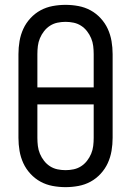

<svg xmlns="http://www.w3.org/2000/svg" viewBox="-20 -763 540 791"><path d="M250 8Q223 8 196.5 3Q170 -2 147 -14.5Q124 -27 105.5 -47Q87 -67 76 -91Q65 -115 60.5 -141.5Q56 -168 56 -195V-540Q56 -567 60.5 -593.5Q65 -620 76 -644Q87 -668 105.5 -688Q124 -708 147 -720.5Q170 -733 196.5 -738Q223 -743 250 -743Q277 -743 303.5 -738Q330 -733 353 -720.5Q376 -708 394.5 -688Q413 -668 424 -644Q435 -620 439.5 -593.5Q444 -567 444 -540V-195Q444 -168 439.5 -141.5Q435 -115 424 -91Q413 -67 394.5 -47Q376 -27 353 -14.5Q330 -2 303.5 3Q277 8 250 8ZM134 -403H366V-540Q366 -557 364 -573.5Q362 -590 355.5 -605.5Q349 -621 338.5 -634.5Q328 -648 314 -657Q300 -666 283.5 -669.5Q267 -673 250 -673Q233 -673 216.5 -669.5Q200 -666 186 -657Q172 -648 161.5 -634.5Q151 -621 144.5 -605.5Q138 -590 136 -573.5Q134 -557 134 -540ZM250 -62Q267 -62 283.5 -65.5Q300 -69 314 -78Q328 -87 338.5 -100.5Q349 -114 355.5 -129.5Q362 -145 364 -161.5Q366 -178 366 -195V-333H134V-195Q134 -178 136 -161.5Q138 -145 144.5 -129.5Q151 -114 161.5 -100.5Q172 -87 186 -78Q200 -69 216.5 -65.5Q233 -62 250 -62Z"/></svg>

Font: HulyMono
Style: Regular
Weight: 400
Monospace: yes
Designer: Belleve Invis
Foundry: Belleve Invis
Version: Version 33.2.5; ttfautohint (v1.8.4)